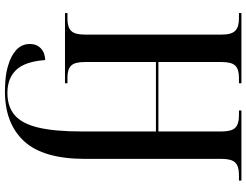

<svg xmlns="http://www.w3.org/2000/svg" viewBox="-130 -624 997 777"><g transform="rotate(90 368.5 -235.5)"><path d="M350 243Q327 243 299 240.5Q271 238 245 230Q206 219 182 197Q158 175 158 142Q158 115 175.5 98Q193 81 223 80Q229 162 263 197.5Q297 233 356 233Q411 233 445.5 204Q480 175 496 109Q512 43 512 -68V-368H231V-80Q231 -40 245.5 -25Q260 -10 293 -10H317V0H33V-10H57Q90 -10 105 -25Q120 -40 120 -80V-635Q120 -674 104.5 -689Q89 -704 56 -704H33V-714H317V-704H293Q260 -704 245.5 -689Q231 -674 231 -634V-378H512V-634Q512 -674 497 -689Q482 -704 449 -704H427V-714H711V-704H686Q653 -704 638 -689Q623 -674 623 -635V-82Q623 88 551.5 165.5Q480 243 350 243Z"/></g></svg>

Font: Noto Serif Display SemiCondensed Medium
Style: Regular
Weight: 500
Width: 4
Designer: Monotype Design Team
Foundry: Monotype Imaging Inc.
Version: Version 2.009